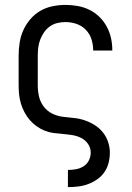

<svg xmlns="http://www.w3.org/2000/svg" viewBox="-20 -548 540 783"><path d="M257 215V145H258Q274 145 290.5 142Q307 139 321 130Q335 121 342.5 106Q350 91 350 74Q350 55 339 39Q328 23 311 14.5Q294 6 275 3Q256 0 237 -1.5Q218 -3 199 -5.5Q180 -8 162.5 -15Q145 -22 129.5 -33Q114 -44 101.5 -58.5Q89 -73 80 -90Q71 -107 65.5 -125Q60 -143 58 -162Q56 -181 56 -200V-320Q56 -347 60 -373.5Q64 -400 75 -424.5Q86 -449 103.5 -469.5Q121 -490 144 -503.5Q167 -517 194 -522.5Q221 -528 247 -528Q272 -528 297 -523.5Q322 -519 344.5 -508Q367 -497 385 -479.5Q403 -462 415 -440Q427 -418 432.5 -393.5Q438 -369 438 -344V-342H360V-343Q360 -366 353 -388Q346 -410 330 -426.5Q314 -443 292 -450.5Q270 -458 247 -458Q230 -458 213.5 -454Q197 -450 183 -440Q169 -430 159.5 -416Q150 -402 144 -386.5Q138 -371 136 -354Q134 -337 134 -320V-200Q134 -177 139 -155Q144 -133 157.5 -114.5Q171 -96 191.5 -85.5Q212 -75 234.5 -72Q257 -69 279.5 -67Q302 -65 323.5 -58Q345 -51 364.5 -39Q384 -27 398.5 -9.5Q413 8 420.5 30Q428 52 428 74Q428 95 423 115.5Q418 136 406 153.5Q394 171 377 183Q360 195 340 202.5Q320 210 299.5 212.5Q279 215 258 215Z"/></svg>

Font: Iosevka SS18
Style: Regular
Weight: 400
Monospace: yes
Designer: Belleve Invis
Foundry: Belleve Invis
Version: Version 25.1.1; ttfautohint (v1.8.4)